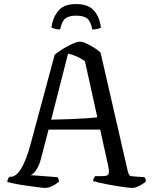

<svg xmlns="http://www.w3.org/2000/svg" viewBox="-20 -925 750 945"><path d="M202 0Q197 0 180.5 -2Q164 -4 141.5 -7Q119 -10 95 -13.5Q71 -17 50 -21.5Q29 -26 16 -29Q16 -37 19.5 -44.5Q23 -52 27 -55H34Q46 -55 58.5 -64.5Q71 -74 83.5 -94Q96 -114 108 -145Q120 -176 132 -221L249 -655Q257 -663 273.5 -674Q290 -685 309 -695.5Q328 -706 345.5 -713Q363 -720 372 -720Q385 -720 404 -711.5Q423 -703 443 -690.5Q463 -678 475 -666L609 -82Q612 -71 615.5 -64.5Q619 -58 634 -57L690 -53Q692 -50 694.5 -47.5Q697 -45 698 -32Q691 -25 679.5 -18Q668 -11 655 -5.5Q642 0 630 0Q622 0 602.5 -2.5Q583 -5 558 -9Q533 -13 509 -17.5Q485 -22 466 -26.5Q447 -31 438 -34Q438 -41 442 -48Q446 -55 448 -58H476Q493 -58 503 -60Q513 -62 515.5 -73Q518 -84 512 -111L473 -287H219L180 -138Q174 -116 165.5 -100.5Q157 -85 148.5 -75.5Q140 -66 130 -63L263 -53Q265 -51 267.5 -45.5Q270 -40 270 -31Q261 -23 249 -15.5Q237 -8 224.5 -4Q212 0 202 0ZM232 -336Q276 -337 320.5 -338.5Q365 -340 402 -342.5Q439 -345 459 -348L398 -624Q376 -639 355.5 -648Q335 -657 315 -661ZM355 -905Q414 -905 442 -873.5Q470 -842 477 -789Q472 -786 460.5 -783Q449 -780 434 -780Q427 -820 409 -834Q391 -848 355 -848Q319 -848 301.5 -834Q284 -820 276 -780Q261 -780 250.5 -783Q240 -786 233 -789Q240 -840 267.5 -872.5Q295 -905 355 -905Z"/></svg>

Font: Texturina Medium 12pt Light
Style: Regular
Weight: 300
Version: Version 1.002